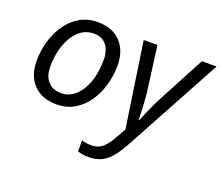

<svg xmlns="http://www.w3.org/2000/svg" viewBox="-127 -729 1332 1156"><g transform="rotate(20 539.0 -151.5)"><path d="M248 8Q155 8 101.5 -47.5Q48 -103 48 -198Q48 -260 65 -321Q82 -382 115.5 -432Q149 -482 199.5 -512.5Q250 -543 316 -543Q410 -543 463 -487.5Q516 -432 516 -336Q516 -275 499 -214Q482 -153 448.5 -103Q415 -53 365 -22.5Q315 8 248 8ZM253 -65Q301 -65 340 -98.5Q379 -132 402.5 -195Q426 -258 426 -346Q426 -376 415.5 -404.5Q405 -433 381 -451.5Q357 -470 317 -470Q262 -470 221.5 -432.5Q181 -395 159 -332.5Q137 -270 137 -195Q137 -133 167.5 -99Q198 -65 253 -65ZM538 240Q514 240 498.5 237Q483 234 469 230V159Q483 163 499 165.5Q515 168 533 168Q574 168 602.5 143Q631 118 657 70L692 8L611 -536H699L734 -271Q739 -239 741.5 -200.5Q744 -162 745.5 -127.5Q747 -93 747 -72H750Q757 -88 770.5 -120Q784 -152 800 -186Q816 -220 828 -242L984 -536H1078L738 90Q698 165 653.5 202.5Q609 240 538 240Z"/></g></svg>

Font: Manna Sans
Style: Italic
Weight: 400
Italic angle: -12°
Designer: Monotype Design Team
Foundry: Monotype Imaging Inc.
Version: Version 2.001.1; ttfautohint (v1.8.2)